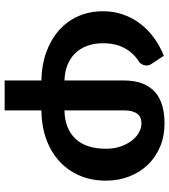

<svg xmlns="http://www.w3.org/2000/svg" viewBox="29 -593 730 828"><g transform="rotate(90 394.0 -179.0)"><path d="M327 -347.5Q327 -394.5 340 -428Q353 -461.5 377.2 -482.8Q401.5 -504 435.8 -513.8Q470 -523.5 512.5 -523.5Q568 -523.5 613.2 -504.2Q658.5 -485 691 -451Q723.5 -417 741.2 -370.8Q759 -324.5 759 -271Q759 -206.5 736.2 -155.2Q713.5 -104 673.2 -68Q633 -32 577.5 -12.5Q522 7 456 7.5V166H327V7.5Q261.5 6.5 206.8 -13Q152 -32.5 112.2 -67Q72.5 -101.5 50.5 -150.2Q28.5 -199 28.5 -258.5Q28.5 -304 42.5 -344.5Q56.5 -385 82 -418.5Q107.5 -452 142.8 -477.8Q178 -503.5 220.5 -520.5L256.5 -466Q261.5 -458.5 262.2 -449.8Q263 -441 260.5 -433.5Q258 -426 253.2 -420Q248.5 -414 243 -411.5Q208 -389 187.2 -350.5Q166.5 -312 166.5 -258Q166.5 -220 177.8 -189.8Q189 -159.5 209.8 -138.2Q230.5 -117 260.2 -105Q290 -93 327 -92ZM456 -92Q534.5 -93.5 578 -139Q621.5 -184.5 621.5 -271Q621.5 -307 611.2 -335.5Q601 -364 585.2 -383.8Q569.5 -403.5 550.2 -413.8Q531 -424 512.5 -424Q500 -424 489.8 -420.2Q479.5 -416.5 472 -407.5Q464.5 -398.5 460.2 -383.8Q456 -369 456 -347.5Z"/></g></svg>

Font: Lato
Style: Regular
Weight: 800
Designer: Lukasz Dziedzic with Adam Twardoch and Botio Nikoltchev
Foundry: tyPoland Lukasz Dziedzic
Version: Version 2.015; 2015-08-06; http://www.latofonts.com/; ttfaut